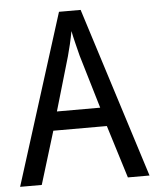

<svg xmlns="http://www.w3.org/2000/svg" viewBox="-52 -760 649 804"><g transform="rotate(-5 272.5 -358.0)"><path d="M181 -301 247 -527Q253 -548 259.5 -576Q266 -604 271 -631Q275 -610 283 -578Q291 -546 296 -526L363 -301ZM544 0 317 -716H226L0 0H91L159 -222H384L453 0Z"/></g></svg>

Font: Noto Sans UI SemiCondensed
Style: Regular
Weight: 400
Width: 4
Designer: Monotype Design Team
Foundry: Monotype Imaging Inc.
Version: 1.001